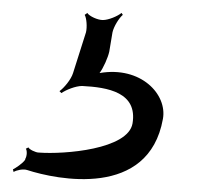

<svg xmlns="http://www.w3.org/2000/svg" viewBox="-41 -30 335 297"><path d="M-21 232 -20 236C-15 233 -5 231 1 233C47 248 189 277 211 154C218 116 177 72 113 83C119 75 126 59 128 50L133 20C135 11 143 -2 149 -7L147 -10C141 -5 127 1 118 1C110 1 97 -5 94 -10L90 -7C93 -2 94 12 92 20L72 83C69 93 58 106 51 111L54 114C61 109 76 103 86 103C126 105 172 113 164 161C157 201 59 209 19 206C14 206 4 201 3 198L-1 200C1 203 1 211 -2 216V217C-6 223 -17 230 -21 232Z"/></svg>

Font: Armata Saber
Style: RgIta
Weight: 400
Designer: Jasper
Foundry: Cannot Into Space Fonts
Version: Version 0.970